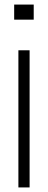

<svg xmlns="http://www.w3.org/2000/svg" viewBox="-20 -820 210 840"><path d="M42 -734V-800H127.5V-734ZM60.5 0V-600H109.5V0Z"/></svg>

Font: Big Shoulders Stencil Text ExtraLight
Style: Regular
Weight: 250
Version: Version 2.001